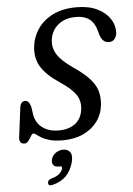

<svg xmlns="http://www.w3.org/2000/svg" viewBox="-62 -758 732 1056"><g transform="rotate(-5 303.5 -230.5)"><path d="M262.5 11Q219.5 11 191.8 3.2Q164 -4.5 147.2 -14.5Q130.5 -24.5 120.8 -32.2Q111 -40 104.5 -40Q97 -40 89.8 -27.2Q82.5 -14.5 73.2 -2Q64 10.5 52 10.5Q20 10.5 24.5 -27.5L44.5 -185Q48.5 -223 74.5 -223Q96.5 -223 106 -185.5L110.5 -154Q116 -103 151.8 -74Q187.5 -45 245.5 -45Q300.5 -45 335.5 -71.2Q370.5 -97.5 377.5 -147Q384.5 -192 361.8 -228.2Q339 -264.5 274.5 -307.5Q204.5 -353.5 173.5 -402.2Q142.5 -451 150 -517Q156 -569 186.2 -613.5Q216.5 -658 270.5 -684.8Q324.5 -711.5 400.5 -711.5Q467.5 -711.5 513.8 -689.2Q560 -667 583.8 -631.5Q607.5 -596 606.5 -557Q606.5 -535.5 594.8 -520.2Q583 -505 562.5 -505Q528.5 -505 514 -546.5L506.5 -573Q484.5 -658.5 394 -658.5Q331.5 -658.5 294.2 -626.8Q257 -595 250.5 -547.5Q244 -502 267.8 -464Q291.5 -426 353.5 -383.5Q409.5 -345.5 440.2 -312.2Q471 -279 481.8 -244.2Q492.5 -209.5 488.5 -166.5Q483.5 -114.5 454.2 -74.5Q425 -34.5 376 -11.8Q327 11 262.5 11ZM226 152.5Q205 152.5 197 140.5Q189 128.5 194 109Q199.5 88.5 218.2 75.5Q237 62.5 259.5 62.5Q285 62.5 297.8 80.2Q310.5 98 300.5 136.5Q276 228 186.5 250Q161 256.5 161 237.5Q161.5 220 183.5 214.5Q211.5 206.5 226 193.5Q240.5 180.5 244.5 165.5Q248 152.5 234 152.5Z"/></g></svg>

Font: Fraunces 72pt S100
Style: Italic
Weight: 400
Italic angle: -16°
Version: Version 1.000; ttfautohint (v1.8.3)